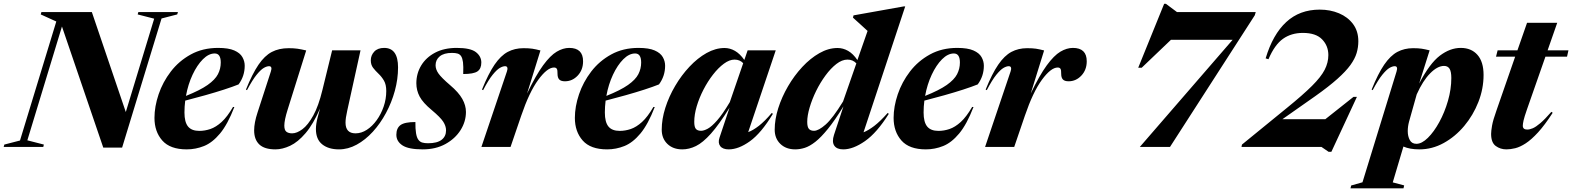

<svg xmlns="http://www.w3.org/2000/svg" viewBox="-66 -779 8336 1018"><path d="M790.5 -681 581.5 3.5H481.5L262.5 -638.5L79 -35L166.5 -12.5L163.5 0H-46.5L-43 -12.5L40 -34L232.5 -665L150 -702.5L153.5 -715H421L601 -185L751.5 -680L664 -702.5L667.5 -715H877.5L873.5 -702.5Z M1176.5 -211.5Q1141 -119.5 1100.5 -71Q1060 -22.5 1015.8 -4.8Q971.5 13 924 13Q836 13 794.5 -34Q753 -81 753 -154Q753 -214 775 -279Q797 -344 839.8 -399.8Q882.5 -455.5 945.5 -490.2Q1008.5 -525 1090.5 -525Q1145.5 -525 1176.2 -511.5Q1207 -498 1219.2 -476.2Q1231.5 -454.5 1231.5 -430.5Q1231.5 -375.5 1199 -331.5Q1168 -319 1121.8 -304Q1075.5 -289 1022 -274Q968.5 -259 916 -245.5Q912 -213.5 912 -182.5Q912 -131.5 931 -108.2Q950 -85 991 -85Q1020 -85 1049.5 -95Q1079 -105 1109 -132.2Q1139 -159.5 1169.5 -212ZM1072.5 -495.5Q1040.5 -495.5 1009.8 -464.8Q979 -434 955 -382.8Q931 -331.5 920 -270.5Q995 -300.5 1034.8 -328.5Q1074.5 -356.5 1089.5 -385.5Q1104.5 -414.5 1104.5 -447.5Q1104.5 -495.5 1072.5 -495.5Z M1695 -512H1845.5L1775 -192Q1766 -152.5 1766 -129Q1766 -72 1819 -72Q1850 -72 1879 -90.8Q1908 -109.5 1931.2 -141.8Q1954.5 -174 1968.2 -214Q1982 -254 1982 -296.5Q1982 -330.5 1969.8 -351.5Q1957.5 -372.5 1941 -388Q1924.5 -403.5 1912.2 -419.5Q1900 -435.5 1900 -459Q1900 -485.5 1918.2 -505.2Q1936.5 -525 1971 -525Q2044.5 -525 2044.5 -421.5Q2044.5 -359.5 2027.5 -297.5Q2010.5 -235.5 1980.5 -179.8Q1950.5 -124 1910.8 -80.5Q1871 -37 1825.2 -12Q1779.5 13 1731.5 13Q1675.5 13 1642.2 -13.8Q1609 -40.5 1609 -95Q1609 -121 1618 -156L1631 -204Q1594.5 -120 1554 -72.8Q1513.5 -25.5 1472.5 -6.2Q1431.5 13 1394.5 13Q1336.5 13 1309 -13Q1281.5 -39 1281.5 -88Q1281.5 -128 1299.5 -182.5L1370 -399.5Q1379.5 -428 1360.5 -428Q1348.5 -428 1332.5 -418.8Q1316.5 -409.5 1294.5 -382.5Q1272.5 -355.5 1243.5 -301L1238 -304Q1272 -388 1304.5 -435.8Q1337 -483.5 1375 -503.5Q1413 -523.5 1464.5 -523.5Q1491 -523.5 1510.5 -520.8Q1530 -518 1557.5 -511.5L1459 -197.5Q1441.5 -142 1441.5 -113Q1441.5 -89 1452.5 -80.5Q1463.5 -72 1483 -72Q1508 -72 1537.5 -94Q1567 -116 1595 -166.5Q1623 -217 1643.5 -302Z M2136.5 -132Q2135.5 -60.5 2152 -38.5Q2160 -27 2172.8 -23.2Q2185.5 -19.5 2203.5 -19.5Q2252 -19.5 2275.5 -37.8Q2299 -56 2299 -88Q2299 -110.5 2284 -133.8Q2269 -157 2223 -195.5Q2176.5 -234 2159 -267Q2141.5 -300 2141.5 -337.5Q2141.5 -389 2167.2 -431.8Q2193 -474.5 2241 -499.8Q2289 -525 2355.5 -525Q2428 -525 2457 -502.8Q2486 -480.5 2486 -447.5Q2486 -414.5 2465.5 -400.5Q2445 -386.5 2390 -386.5Q2391.5 -428.5 2388.8 -449.2Q2386 -470 2379 -481Q2372 -491.5 2360.2 -495Q2348.5 -498.5 2330.5 -498.5Q2287.5 -498.5 2265.5 -480.2Q2243.5 -462 2243.5 -433Q2243.5 -411 2259 -389Q2274.5 -367 2320 -328Q2366 -289 2385.2 -254.5Q2404.5 -220 2404.5 -185.5Q2404.5 -134.5 2376 -89.2Q2347.5 -44 2296 -15.5Q2244.5 13 2175 13Q2100 13 2067.8 -8.2Q2035.5 -29.5 2035.5 -64.5Q2035.5 -99.5 2057.5 -115.8Q2079.5 -132 2136.5 -132Z M2621.5 -399.5Q2626 -412 2624 -420Q2622 -428 2612 -428Q2600 -428 2584 -418.8Q2568 -409.5 2546 -382.5Q2524 -355.5 2495.5 -301L2489.5 -304Q2523.5 -388.5 2556.2 -436.2Q2589 -484 2626 -503.8Q2663 -523.5 2709.5 -523.5Q2738 -523.5 2756.2 -520.8Q2774.5 -518 2799.5 -511.5L2728.5 -283Q2775 -380 2813.5 -432.5Q2852 -485 2885.8 -505Q2919.5 -525 2952 -525Q3025.5 -525 3025.5 -454Q3025.5 -408.5 2997 -378.2Q2968.5 -348 2929.5 -348Q2908 -348 2899 -357.8Q2890 -367.5 2890 -387.5Q2890.5 -407.5 2886.2 -414.2Q2882 -421 2871.5 -421Q2835.5 -421 2787.8 -355.8Q2740 -290.5 2697.5 -165.5L2641 0H2486.5Z M3405.5 -211.5Q3370 -119.5 3329.5 -71Q3289 -22.5 3244.8 -4.8Q3200.5 13 3153 13Q3065 13 3023.5 -34Q2982 -81 2982 -154Q2982 -214 3004 -279Q3026 -344 3068.8 -399.8Q3111.5 -455.5 3174.5 -490.2Q3237.5 -525 3319.5 -525Q3374.5 -525 3405.2 -511.5Q3436 -498 3448.2 -476.2Q3460.5 -454.5 3460.5 -430.5Q3460.5 -375.5 3428 -331.5Q3397 -319 3350.8 -304Q3304.5 -289 3251 -274Q3197.5 -259 3145 -245.5Q3141 -213.5 3141 -182.5Q3141 -131.5 3160 -108.2Q3179 -85 3220 -85Q3249 -85 3278.5 -95Q3308 -105 3338 -132.2Q3368 -159.5 3398.5 -212ZM3301.5 -495.5Q3269.5 -495.5 3238.8 -464.8Q3208 -434 3184 -382.8Q3160 -331.5 3149 -270.5Q3224 -300.5 3263.8 -328.5Q3303.5 -356.5 3318.5 -385.5Q3333.5 -414.5 3333.5 -447.5Q3333.5 -495.5 3301.5 -495.5Z M3749 -49.5 3802 -208Q3746 -118 3703.2 -70.2Q3660.5 -22.5 3624.2 -4.8Q3588 13 3551.5 13Q3502.5 13 3472.5 -16Q3442.5 -45 3442.5 -91.5Q3442.5 -147 3461.5 -207Q3480.5 -267 3513.8 -323.5Q3547 -380 3589.8 -425.5Q3632.5 -471 3680.2 -497.8Q3728 -524.5 3775.5 -524.5Q3804.5 -524.5 3831 -509.2Q3857.5 -494 3880.5 -461L3898 -512H4047L3901 -78.5Q3927 -88 3957.8 -112Q3988.5 -136 4026 -180L4032 -175.5Q3970 -73 3910 -30Q3850 13 3798 13Q3766 13 3752.8 -4.2Q3739.5 -21.5 3749 -49.5ZM3615 -133Q3615 -106 3623.5 -95.8Q3632 -85.5 3651 -85.5Q3666 -85.5 3686.8 -96.8Q3707.5 -108 3736.2 -140.5Q3765 -173 3803.5 -237.5L3874.5 -444Q3856.5 -463 3828.5 -463Q3801.5 -463 3772 -441.2Q3742.5 -419.5 3714.5 -383.5Q3686.5 -347.5 3664 -304Q3641.5 -260.5 3628.2 -216Q3615 -171.5 3615 -133Z M4646.5 -175.5Q4583.5 -75 4520.5 -31Q4457.5 13 4405 13Q4370.5 13 4357.2 -7.2Q4344 -27.5 4356 -64L4406 -215Q4360.5 -141 4323.8 -95.8Q4287 -50.5 4257 -27Q4227 -3.5 4201 4.8Q4175 13 4150.5 13Q4101.5 13 4071.5 -16Q4041.5 -45 4041.5 -91.5Q4041.5 -145.5 4060.2 -205Q4079 -264.5 4112 -321.2Q4145 -378 4187.8 -424Q4230.5 -470 4278.5 -497.2Q4326.5 -524.5 4375 -524.5Q4404 -524.5 4430.8 -509.2Q4457.5 -494 4480 -460.5L4534 -615Q4520.5 -627.5 4499.2 -646.8Q4478 -666 4456.5 -685.5L4459.5 -697.5L4725.5 -745H4733.5L4512.5 -77.5Q4538 -87.5 4569.2 -111.2Q4600.5 -135 4640.5 -180ZM4214 -133Q4214 -106 4222.8 -95.8Q4231.5 -85.5 4250 -85.5Q4274 -85.5 4311.5 -118.5Q4349 -151.5 4404 -241L4474.5 -443Q4456 -463 4427.5 -463Q4398.5 -463 4368.5 -439.8Q4338.5 -416.5 4310.8 -378.8Q4283 -341 4261.2 -296.8Q4239.5 -252.5 4226.8 -209.2Q4214 -166 4214 -133Z M5095.5 -211.5Q5060 -119.5 5019.5 -71Q4979 -22.5 4934.8 -4.8Q4890.5 13 4843 13Q4755 13 4713.5 -34Q4672 -81 4672 -154Q4672 -214 4694 -279Q4716 -344 4758.8 -399.8Q4801.5 -455.5 4864.5 -490.2Q4927.5 -525 5009.5 -525Q5064.5 -525 5095.2 -511.5Q5126 -498 5138.2 -476.2Q5150.5 -454.5 5150.5 -430.5Q5150.5 -375.5 5118 -331.5Q5087 -319 5040.8 -304Q4994.5 -289 4941 -274Q4887.5 -259 4835 -245.5Q4831 -213.5 4831 -182.5Q4831 -131.5 4850 -108.2Q4869 -85 4910 -85Q4939 -85 4968.5 -95Q4998 -105 5028 -132.2Q5058 -159.5 5088.5 -212ZM4991.5 -495.5Q4959.5 -495.5 4928.8 -464.8Q4898 -434 4874 -382.8Q4850 -331.5 4839 -270.5Q4914 -300.5 4953.8 -328.5Q4993.5 -356.5 5008.5 -385.5Q5023.5 -414.5 5023.5 -447.5Q5023.5 -495.5 4991.5 -495.5Z M5292 -399.5Q5296.5 -412 5294.5 -420Q5292.5 -428 5282.5 -428Q5270.5 -428 5254.5 -418.8Q5238.5 -409.5 5216.5 -382.5Q5194.5 -355.5 5166 -301L5160 -304Q5194 -388.5 5226.8 -436.2Q5259.5 -484 5296.5 -503.8Q5333.5 -523.5 5380 -523.5Q5408.5 -523.5 5426.8 -520.8Q5445 -518 5470 -511.5L5399 -283Q5445.5 -380 5484 -432.5Q5522.5 -485 5556.2 -505Q5590 -525 5622.5 -525Q5696 -525 5696 -454Q5696 -408.5 5667.5 -378.2Q5639 -348 5600 -348Q5578.5 -348 5569.5 -357.8Q5560.5 -367.5 5560.5 -387.5Q5561 -407.5 5556.8 -414.2Q5552.5 -421 5542 -421Q5506 -421 5458.2 -355.8Q5410.5 -290.5 5368 -165.5L5311.5 0H5157Z M6587 -698 6137.5 0H5977.5L6469.5 -568H6142.5L5987.5 -420H5969L6106.5 -759H6115.5L6174.5 -715H6592Z M6659.5 -465 6644.5 -469.5Q6682.5 -596.5 6753.8 -662.2Q6825 -728 6931.5 -728Q6987 -728 7033.5 -708.5Q7080 -689 7108 -651.5Q7136 -614 7136 -560Q7136 -528.5 7127 -498Q7118 -467.5 7094 -434.2Q7070 -401 7025 -360.8Q6980 -320.5 6908 -269.5L6733.5 -147H6961L7110.5 -265.5H7128.5L6993 26H6978.5L6940.5 0H6516.5L6519 -12.5L6757.5 -207Q6842.5 -276 6890.2 -323.5Q6938 -371 6957.5 -409Q6977 -447 6977 -487Q6977 -536 6944 -570.2Q6911 -604.5 6842 -604.5Q6780.5 -604.5 6736.5 -573.2Q6692.5 -542 6659.5 -465Z M7379 204 7375.5 219.5H7094.5L7098 204.5L7158 187.5L7338.5 -399.5Q7347.5 -428 7329 -428Q7317 -428 7301 -418.8Q7285 -409.5 7263 -382.5Q7241 -355.5 7212 -301L7206.5 -304Q7240.5 -388.5 7273.2 -436.2Q7306 -484 7343 -503.8Q7380 -523.5 7426.5 -523.5Q7454 -523.5 7472 -520.8Q7490 -518 7514 -512L7458.5 -336Q7514 -442.5 7568.2 -483.8Q7622.5 -525 7679 -525Q7735 -525 7767.5 -488.2Q7800 -451.5 7800 -381.5Q7800 -308.5 7772.5 -238.2Q7745 -168 7697.5 -111.2Q7650 -54.5 7588.8 -20.8Q7527.5 13 7459.5 13Q7409 13 7375 -2L7318.5 188ZM7405 -134.5Q7398 -108.5 7398 -84Q7398 -56.5 7408.8 -36.5Q7419.5 -16.5 7444 -16.5Q7472.5 -16.5 7504.8 -48.2Q7537 -80 7565.2 -131.5Q7593.5 -183 7611.2 -244.5Q7629 -306 7629 -365.5Q7629 -400 7619.5 -414.8Q7610 -429.5 7590.5 -429.5Q7555.5 -429.5 7516.8 -390.2Q7478 -351 7445.5 -278.5Z M8030 -198.5Q8016 -158.5 8012 -140.2Q8008 -122 8008 -112.5Q8008 -92 8031.5 -92Q8044.5 -92 8061 -99Q8077.5 -106 8101.2 -126.2Q8125 -146.5 8159.5 -186L8166.5 -181Q8124.5 -116 8089 -77.2Q8053.5 -38.5 8023.5 -19Q7993.5 0.5 7968 6.8Q7942.5 13 7921 13Q7889 13 7864.5 -5Q7840 -23 7840 -69Q7840 -84 7845 -113Q7850 -142 7869 -195L7967.5 -478.5H7866L7874.5 -512H7979.5L8030.5 -658H8190.5L8139.5 -512H8250L8242.5 -478.5H8128Z"/></svg>

Font: Newsreader 72pt
Style: Bold Italic
Weight: 700
Italic angle: -17°
Designer: Hugues Gentile
Foundry: Production Type
Version: Version 1.003; ttfautohint (v1.8.3)